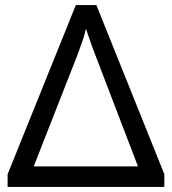

<svg xmlns="http://www.w3.org/2000/svg" viewBox="-20 -737 679 757"><path d="M10 0V-50L279 -717H360L628 -50V0ZM113 -81H524L357 -517Q354 -525 346 -546Q338 -567 330.5 -589.5Q323 -612 319 -624Q312 -593 301 -563.5Q290 -534 284 -517Z"/></svg>

Font: Noto Sans
Style: Regular
Weight: 400
Designer: Monotype Design Team
Foundry: Monotype Imaging Inc.
Version: Version 2.007